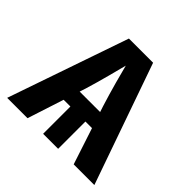

<svg xmlns="http://www.w3.org/2000/svg" viewBox="-178 -910 1091 1091"><g transform="rotate(45 367.5 -364.0)"><path d="M427.2 -268.1V0H306.6V-268.1ZM17.6 0 268.6 -727.5H462.9L718.3 0H552.2L436.5 -352.1Q415 -420.4 393.3 -499Q371.6 -577.6 347.2 -672.9H382.3Q357.9 -577.6 336.9 -498.5Q315.9 -419.4 295.4 -352.1L181.2 0ZM175.3 -219.2V-316.4H560.5V-219.2Z"/></g></svg>

Font: Inter 20pt
Style: Bold
Weight: 700
Version: Version 4.001;git-66647c0bb